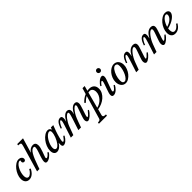

<svg xmlns="http://www.w3.org/2000/svg" viewBox="409 -2678 4777 4777"><g transform="rotate(-45 2797.5 -290.0)"><path d="M373 -161Q331 -77 275.5 -33.5Q220 10 157 10Q91 10 52.5 -34Q14 -78 14 -153Q14 -219 42 -288Q70 -357 114 -413Q158 -469 212.5 -504.5Q267 -540 320 -540Q368 -540 399 -514Q430 -488 430 -449Q430 -424 415.5 -408.5Q401 -393 378 -393Q355 -393 340.5 -407.5Q326 -422 326 -443Q326 -456 330 -464Q334 -472 334 -479Q334 -493 310 -493Q277 -493 243 -462Q209 -431 181.5 -382Q154 -333 136.5 -272.5Q119 -212 119 -152Q119 -104 137.5 -76.5Q156 -49 189 -49Q207 -49 226.5 -59Q246 -69 266 -86.5Q286 -104 304.5 -128Q323 -152 338 -181Z M797 -311Q814 -362 821.5 -392Q829 -422 829 -445Q829 -468 821.5 -477.5Q814 -487 796 -487Q765 -487 735 -463Q705 -439 674.5 -388Q644 -337 611 -258Q578 -179 541 -69L518 0H434L632 -678Q639 -703 643 -722Q647 -741 647 -752Q647 -772 628 -780Q609 -788 558 -790L565 -830H769L655 -444L658 -442Q690 -490 732 -515Q774 -540 820 -540Q918 -540 918 -431Q918 -398 908 -354Q898 -310 877 -253Q857 -199 846 -168Q835 -137 829.5 -120.5Q824 -104 823 -98Q822 -92 822 -88Q822 -65 841 -65Q861 -65 890.5 -88.5Q920 -112 950 -154L978 -133Q962 -104 938 -78Q914 -52 887 -32.5Q860 -13 831.5 -1.5Q803 10 778 10Q751 10 739 -5Q727 -20 727 -53Q727 -70 730 -89Q733 -108 740.5 -136.5Q748 -165 761.5 -206.5Q775 -248 797 -311Z M1347 -488Q1309 -488 1268.5 -453Q1228 -418 1195 -365.5Q1162 -313 1141 -252.5Q1120 -192 1120 -140Q1120 -104 1135 -82.5Q1150 -61 1176 -61Q1199 -61 1224 -79.5Q1249 -98 1272.5 -128.5Q1296 -159 1317 -198Q1338 -237 1354 -278.5Q1370 -320 1379 -360Q1388 -400 1388 -432Q1388 -458 1377 -473Q1366 -488 1347 -488ZM1450 -530H1533L1476 -377Q1462 -339 1449 -296Q1436 -253 1425.5 -213Q1415 -173 1408.5 -140.5Q1402 -108 1402 -91Q1402 -62 1421 -62Q1435 -62 1461.5 -91Q1488 -120 1521 -166L1547 -145Q1505 -70 1456.5 -30Q1408 10 1363 10Q1340 10 1327.5 -7.5Q1315 -25 1315 -65Q1315 -74 1315.5 -86Q1316 -98 1318 -118L1314 -119Q1299 -91 1278.5 -67.5Q1258 -44 1234 -26.5Q1210 -9 1184 0.5Q1158 10 1133 10Q1082 10 1053.5 -28Q1025 -66 1025 -135Q1025 -204 1054 -276Q1083 -348 1129 -406.5Q1175 -465 1231 -502.5Q1287 -540 1341 -540Q1374 -540 1395 -524.5Q1416 -509 1429 -474Z M2248 -333Q2261 -370 2268.5 -392Q2276 -414 2280 -426.5Q2284 -439 2285 -446Q2286 -453 2286 -459Q2286 -488 2266 -488Q2239 -488 2202 -451.5Q2165 -415 2122 -346Q2107 -321 2094.5 -297Q2082 -273 2067 -236.5Q2052 -200 2031.5 -144Q2011 -88 1980 0H1886L1952 -201Q1973 -265 1987 -308.5Q2001 -352 2009 -381Q2017 -410 2020.5 -427Q2024 -444 2024 -455Q2024 -488 1999 -488Q1979 -488 1951 -465Q1923 -442 1894 -405Q1865 -368 1838.5 -321.5Q1812 -275 1794 -227L1710 0H1622L1696 -229Q1715 -287 1727.5 -326.5Q1740 -366 1747 -391.5Q1754 -417 1756.5 -432Q1759 -447 1759 -457Q1759 -485 1742 -485Q1731 -485 1716.5 -472Q1702 -459 1687 -436.5Q1672 -414 1657.5 -385Q1643 -356 1632 -324L1602 -339Q1637 -442 1680 -491Q1723 -540 1780 -540Q1812 -540 1825.5 -522Q1839 -504 1839 -462Q1839 -415 1822 -370L1825 -367Q1918 -540 2022 -540Q2061 -540 2083 -516.5Q2105 -493 2105 -451Q2105 -437 2101.5 -419Q2098 -401 2088 -366L2090 -363Q2118 -411 2143 -444.5Q2168 -478 2192.5 -499Q2217 -520 2241.5 -530Q2266 -540 2292 -540Q2331 -540 2350.5 -519Q2370 -498 2370 -453Q2370 -439 2367 -422.5Q2364 -406 2358 -383.5Q2352 -361 2342.5 -331.5Q2333 -302 2320 -262Q2303 -211 2293 -180.5Q2283 -150 2278 -132Q2273 -114 2271.5 -105Q2270 -96 2270 -87Q2270 -68 2280 -68Q2295 -68 2325 -96.5Q2355 -125 2403 -185L2429 -171Q2412 -138 2385.5 -105.5Q2359 -73 2330 -47.5Q2301 -22 2272.5 -6Q2244 10 2223 10Q2198 10 2183.5 -11.5Q2169 -33 2169 -69Q2169 -81 2171.5 -96Q2174 -111 2182.5 -139Q2191 -167 2206.5 -213Q2222 -259 2248 -333Z M2470 -375Q2507 -417 2553 -450.5Q2599 -484 2650 -505L2697 -665H2773L2738 -532Q2754 -535 2769.5 -537Q2785 -539 2801 -539Q2886 -539 2933 -493.5Q2980 -448 2980 -364Q2980 -298 2948.5 -239.5Q2917 -181 2864.5 -135Q2812 -89 2743.5 -58.5Q2675 -28 2601 -18L2564 121Q2559 136 2557.5 146Q2556 156 2556 164Q2556 189 2576.5 199Q2597 209 2649 210L2643 250H2360L2366 210Q2408 210 2427 200Q2446 190 2454 164L2635 -454Q2597 -434 2562 -406.5Q2527 -379 2497 -347ZM2775 -490Q2762 -490 2749.5 -488.5Q2737 -487 2725 -485L2612 -61Q2662 -71 2709.5 -98.5Q2757 -126 2794 -165.5Q2831 -205 2853.5 -254.5Q2876 -304 2876 -358Q2876 -418 2848.5 -454Q2821 -490 2775 -490Z M3149 -330Q3163 -369 3169 -393Q3175 -417 3175 -431Q3175 -445 3170.5 -449.5Q3166 -454 3161 -454Q3150 -454 3136.5 -443.5Q3123 -433 3110.5 -419Q3098 -405 3088 -390.5Q3078 -376 3074 -369L3045 -387Q3057 -409 3079 -435.5Q3101 -462 3127.5 -485.5Q3154 -509 3183 -524.5Q3212 -540 3238 -540Q3263 -540 3275.5 -525.5Q3288 -511 3288 -473Q3288 -444 3270.5 -395.5Q3253 -347 3225 -269L3188 -168Q3186 -163 3182.5 -152.5Q3179 -142 3175.5 -130.5Q3172 -119 3169.5 -108Q3167 -97 3167 -90Q3167 -81 3172 -74Q3177 -67 3188 -67Q3203 -67 3219 -79.5Q3235 -92 3250 -109Q3265 -126 3277 -143.5Q3289 -161 3295 -171L3325 -154Q3313 -130 3292.5 -101Q3272 -72 3246 -47.5Q3220 -23 3189 -6.5Q3158 10 3125 10Q3096 10 3081.5 -5Q3067 -20 3067 -55Q3067 -84 3076.5 -117.5Q3086 -151 3104 -202ZM3226 -693Q3226 -719 3244 -737Q3262 -755 3288 -755Q3314 -755 3332 -737Q3350 -719 3350 -693Q3350 -667 3332 -649Q3314 -631 3288 -631Q3262 -631 3244 -649Q3226 -667 3226 -693Z M3549 10Q3515 10 3485.5 -3.5Q3456 -17 3434 -43Q3412 -69 3399 -106.5Q3386 -144 3386 -191Q3386 -256 3410.5 -319Q3435 -382 3475 -431Q3515 -480 3566.5 -510Q3618 -540 3673 -540Q3709 -540 3739.5 -526.5Q3770 -513 3791.5 -487.5Q3813 -462 3825.5 -426.5Q3838 -391 3838 -348Q3838 -285 3813 -221Q3788 -157 3747.5 -106Q3707 -55 3655 -22.5Q3603 10 3549 10ZM3555 -40Q3589 -40 3622.5 -75Q3656 -110 3682.5 -163.5Q3709 -217 3725.5 -280Q3742 -343 3742 -400Q3742 -453 3723.5 -473Q3705 -493 3673 -493Q3651 -493 3628.5 -477.5Q3606 -462 3586 -435Q3566 -408 3548.5 -373Q3531 -338 3518 -299Q3505 -260 3498 -219.5Q3491 -179 3491 -142Q3491 -85 3509 -62.5Q3527 -40 3555 -40Z M4310 -488Q4286 -488 4255.5 -463.5Q4225 -439 4193.5 -398.5Q4162 -358 4133 -306Q4104 -254 4084 -200L4010 0H3922L3996 -229Q4014 -284 4026 -323Q4038 -362 4045.5 -388.5Q4053 -415 4056 -431.5Q4059 -448 4059 -458Q4059 -485 4042 -485Q4031 -485 4016 -471Q4001 -457 3986 -434.5Q3971 -412 3956.5 -383Q3942 -354 3932 -324L3902 -339Q3937 -442 3980 -491Q4023 -540 4080 -540Q4112 -540 4125.5 -522Q4139 -504 4139 -461Q4139 -412 4122 -370L4125 -367Q4176 -458 4228 -499Q4280 -540 4343 -540Q4388 -540 4410.5 -519Q4433 -498 4433 -459Q4433 -445 4430.5 -429.5Q4428 -414 4421.5 -392Q4415 -370 4405 -338.5Q4395 -307 4380 -262Q4357 -193 4342 -147.5Q4327 -102 4327 -83Q4327 -68 4337 -68Q4351 -68 4378 -91Q4405 -114 4451 -165L4477 -151Q4461 -121 4436 -92.5Q4411 -64 4383 -41Q4355 -18 4327.5 -4Q4300 10 4281 10Q4256 10 4241.5 -12Q4227 -34 4227 -70Q4227 -83 4229 -98Q4231 -113 4239.5 -140Q4248 -167 4263.5 -212.5Q4279 -258 4306 -333Q4315 -359 4321 -377Q4327 -395 4330.5 -408.5Q4334 -422 4335.5 -432Q4337 -442 4337 -451Q4337 -488 4310 -488Z M4937 -488Q4913 -488 4882.5 -463.5Q4852 -439 4820.5 -398.5Q4789 -358 4760 -306Q4731 -254 4711 -200L4637 0H4549L4623 -229Q4641 -284 4653 -323Q4665 -362 4672.5 -388.5Q4680 -415 4683 -431.5Q4686 -448 4686 -458Q4686 -485 4669 -485Q4658 -485 4643 -471Q4628 -457 4613 -434.5Q4598 -412 4583.5 -383Q4569 -354 4559 -324L4529 -339Q4564 -442 4607 -491Q4650 -540 4707 -540Q4739 -540 4752.5 -522Q4766 -504 4766 -461Q4766 -412 4749 -370L4752 -367Q4803 -458 4855 -499Q4907 -540 4970 -540Q5015 -540 5037.5 -519Q5060 -498 5060 -459Q5060 -445 5057.5 -429.5Q5055 -414 5048.5 -392Q5042 -370 5032 -338.5Q5022 -307 5007 -262Q4984 -193 4969 -147.5Q4954 -102 4954 -83Q4954 -68 4964 -68Q4978 -68 5005 -91Q5032 -114 5078 -165L5104 -151Q5088 -121 5063 -92.5Q5038 -64 5010 -41Q4982 -18 4954.5 -4Q4927 10 4908 10Q4883 10 4868.5 -12Q4854 -34 4854 -70Q4854 -83 4856 -98Q4858 -113 4866.5 -140Q4875 -167 4890.5 -212.5Q4906 -258 4933 -333Q4942 -359 4948 -377Q4954 -395 4957.5 -408.5Q4961 -422 4962.5 -432Q4964 -442 4964 -451Q4964 -488 4937 -488Z M5510 -133Q5423 10 5296 10Q5227 10 5190 -32.5Q5153 -75 5153 -153Q5153 -222 5181.5 -291Q5210 -360 5256 -415.5Q5302 -471 5359 -505.5Q5416 -540 5473 -540Q5521 -540 5551.5 -515.5Q5582 -491 5582 -453Q5582 -418 5556 -381Q5530 -344 5485.5 -311Q5441 -278 5381.5 -251Q5322 -224 5255 -209Q5253 -195 5252 -181.5Q5251 -168 5251 -154Q5251 -45 5328 -45Q5365 -45 5404.5 -74Q5444 -103 5478 -154ZM5453 -493Q5427 -493 5399 -473Q5371 -453 5345.5 -419.5Q5320 -386 5299 -343Q5278 -300 5265 -254Q5313 -267 5354 -288Q5395 -309 5424.5 -335.5Q5454 -362 5471 -391.5Q5488 -421 5488 -451Q5488 -493 5453 -493Z"/></g></svg>

Font: SVN-Libre Baskerville
Style: Italic
Weight: 400
Italic angle: -14°
Designer: Pablo Impallari, Rodrigo Fuenzalida
Foundry: Pablo Impallari, Rodrigo Fuenzalida
Version: Version 1.000; ttfautohint (v1.8.4)